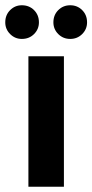

<svg xmlns="http://www.w3.org/2000/svg" viewBox="-49 -710 351 730"><path d="M59 0V-496H194V0ZM34 -562Q8 -562 -10.5 -580.5Q-29 -599 -29 -625Q-29 -653 -10.5 -671.5Q8 -690 34 -690Q62 -690 80.5 -671.5Q99 -653 99 -625Q99 -599 80.5 -580.5Q62 -562 34 -562ZM218 -562Q191 -562 172.5 -580.5Q154 -599 154 -625Q154 -653 172.5 -671.5Q191 -690 218 -690Q245 -690 263.5 -671.5Q282 -653 282 -625Q282 -599 263.5 -580.5Q245 -562 218 -562Z"/></svg>

Font: DM Sans 28pt
Style: Bold
Weight: 700
Version: Version 4.004;gftools[0.9.30]